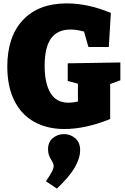

<svg xmlns="http://www.w3.org/2000/svg" viewBox="-20 -745 735 1131"><path d="M689 -377V-272L629 -250V-44Q484 15 359 15Q258 15 182 -27Q106 -69 64.5 -152Q23 -235 23 -353Q23 -529 115 -627Q207 -725 373 -725Q498 -725 633 -669L621 -468H501L475 -559Q432 -571 395 -571Q319 -571 281 -519Q243 -467 243 -357Q243 -254 277.5 -197Q312 -140 383 -140Q410 -140 439 -147V-252L379 -268V-372ZM251 323Q280 278 288 262Q296 246 296 232Q296 219 283 199Q273 182 268 168Q263 154 263 134Q263 92 291 68.5Q319 45 357 45Q395 45 423.5 69.5Q452 94 452 139Q452 187 420.5 241.5Q389 296 315 366Z"/></svg>

Font: Bitter Pro Black
Style: Regular
Weight: 900
Designer: Sol Matas, and Bitter project Authors
Foundry: Sol Matas
Version: Version 1.010